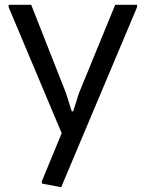

<svg xmlns="http://www.w3.org/2000/svg" viewBox="-20 -560 605 800"><path d="M155 205 154 196 237 -5 16 -530V-540H110L255 -172L279 -96H285L309 -172L460 -540H551V-530L235 220Z"/></svg>

Font: Encode Sans
Style: Regular
Weight: 400
Designer: Pablo Impallari, Andres Torresi
Foundry: Pablo Impallari, Andres Torresi
Version: Version 1.000; ttfautohint (v1.00) -l 8 -r 50 -G 200 -x 14 -